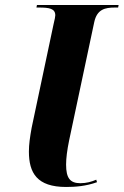

<svg xmlns="http://www.w3.org/2000/svg" viewBox="-20 -734 492 764"><path d="M243 10C279 10 322 7 366 -9L363 -19C345 -11 324 -5 300 -5C259 -5 243 -25 243 -79C243 -104 247 -136 255 -175L355 -646C366 -697 398 -704 437 -704H450L452 -714H127L125 -704H135C176 -704 200 -700 200 -673C200 -668 198 -658 193 -637L106 -226C99 -187 95 -159 95 -131C95 -46 127 10 243 10Z"/></svg>

Font: Noto Serif Display Condensed ExtraBold
Style: Italic
Weight: 800
Width: 3
Italic angle: -12°
Designer: Monotype Design Team
Foundry: Monotype Imaging Inc.
Version: Version 2.009